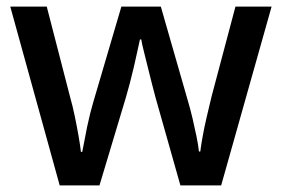

<svg xmlns="http://www.w3.org/2000/svg" viewBox="-20 -560 849 579"><path d="M449 -266Q444 -285 437.5 -310Q431 -335 425 -360Q419 -385 413.5 -406.5Q408 -428 406 -441H402Q399 -428 394.5 -406.5Q390 -385 384 -359.5Q378 -334 371.5 -309Q365 -284 359 -264L280 -1H160L11 -540H121L191 -269Q199 -241 205.5 -209.5Q212 -178 217 -149.5Q222 -121 224 -102H228Q231 -115 234.5 -135Q238 -155 242.5 -176.5Q247 -198 252 -218Q257 -238 261 -251L346 -540H465L548 -251Q554 -231 560.5 -203.5Q567 -176 572.5 -149Q578 -122 580 -103H584Q586 -120 591 -148Q596 -176 603.5 -208Q611 -240 618 -269L690 -540H799L647 -1H524Z"/></svg>

Font: Noto Traditional Nushu Medium
Style: Regular
Weight: 500
Version: Version 2.003